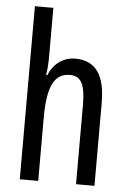

<svg xmlns="http://www.w3.org/2000/svg" viewBox="-54 -800 564 840"><g transform="rotate(5 228.0 -380.0)"><path d="M146 -545V-760H65V0H146V-279C146 -413 175 -474 244 -474C293 -474 312 -438 312 -348V0H393V-364C393 -483 353 -547 261 -547C211 -547 166 -517 146 -465H140C144 -489 146 -516 146 -545Z"/></g></svg>

Font: Noto Sans Myanmar UI ExtraCondensed
Style: Regular
Weight: 400
Width: 2
Designer: Monotype Design Team
Foundry: Monotype Imaging Inc.
Version: Version 2.103